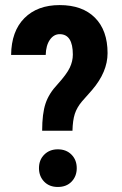

<svg xmlns="http://www.w3.org/2000/svg" viewBox="-20 -741 488 767"><path d="M148.4 -218.8Q148.4 -287.1 161.9 -327.4Q175.3 -367.7 210 -404.3Q246.6 -444.8 258.8 -470.7Q271 -496.6 271 -522.9Q271 -604.5 218.3 -604.5Q194.8 -604.5 179.2 -582Q163.6 -559.6 162.6 -521.5H24.4Q25.4 -616.2 77.4 -668.5Q129.4 -720.7 218.3 -720.7Q309.1 -720.7 359.4 -670.2Q409.7 -619.6 409.7 -528.8Q409.7 -453.6 347.7 -381.3L307.1 -335.4Q287.1 -311.5 278.8 -285.9Q270.5 -260.3 269.5 -218.8ZM135.7 -69.3Q135.7 -102.5 157 -123.5Q178.2 -144.5 210.9 -144.5Q244.6 -144.5 265.6 -123.3Q286.6 -102.1 286.6 -69.3Q286.6 -37.1 266.1 -15.6Q245.6 5.9 210.9 5.9Q176.8 5.9 156.2 -15.6Q135.7 -37.1 135.7 -69.3Z"/></svg>

Font: Roboto Condensed
Style: Bold
Weight: 700
Designer: Google
Version: Version 2.134; 2016